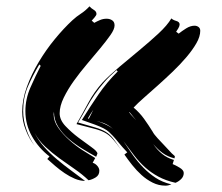

<svg xmlns="http://www.w3.org/2000/svg" viewBox="-20 -623 701 605"><path d="M611 -526Q611 -508 599 -487Q587 -466 567.5 -443Q548 -420 524.5 -397.5Q501 -375 477.5 -354Q454 -333 433.5 -315Q413 -297 401 -284Q420 -268 434 -248.5Q448 -229 461 -208Q465 -200 476.5 -187.5Q488 -175 500 -162.5Q512 -150 521 -140L531 -131L530 -124Q509 -129 493 -140.5Q477 -152 463 -169Q475 -151 491 -138Q507 -125 528 -119L524 -106Q532 -103 545.5 -95Q559 -87 559 -78Q559 -67 551 -59Q543 -51 533 -47Q502 -54 479 -66.5Q456 -79 437.5 -95.5Q419 -112 403 -133Q387 -154 369 -178Q384 -155 399 -134Q414 -113 431.5 -95Q449 -77 470 -63Q491 -49 520 -42Q515 -40 510.5 -39Q506 -38 501 -38Q480 -38 461 -47.5Q442 -57 426 -71.5Q410 -86 396.5 -103Q383 -120 372 -136L381 -143Q364 -161 354 -173.5Q344 -186 336.5 -194Q329 -202 323 -207.5Q317 -213 306.5 -218.5Q296 -224 280 -230Q264 -236 238 -245Q264 -287 290 -325Q316 -363 351 -398L347 -402Q325 -383 308.5 -364Q292 -345 278.5 -325.5Q265 -306 253 -284Q241 -262 226 -237Q260 -227 279.5 -221.5Q299 -216 312.5 -208Q326 -200 337 -186Q347 -173 363 -149Q347 -172 336 -184Q324 -198 309.5 -205.5Q295 -213 274.5 -218Q254 -223 221 -232Q241 -267 259 -300.5Q277 -334 304 -364Q325 -386 356.5 -412.5Q388 -439 420 -465.5Q452 -492 479.5 -517.5Q507 -543 520 -565Q525 -560 535.5 -557Q546 -554 546 -546Q546 -541 542 -534Q538 -527 535 -523L543 -517Q553 -525 566.5 -533.5Q580 -542 593 -542Q600 -542 605.5 -538Q611 -534 611 -526ZM248 -53Q232 -53 215.5 -60Q199 -67 183.5 -77.5Q168 -88 154 -100Q140 -112 129 -122L136 -130Q102 -156 81 -193Q60 -230 60 -273Q60 -311 76 -347.5Q92 -384 109 -417L107 -416L104 -420Q83 -385 68 -350.5Q53 -316 53 -274Q53 -244 63 -216Q72 -188 89 -164Q71 -187 61 -214Q50 -241 50 -271Q50 -309 64.5 -349Q79 -389 102 -427.5Q125 -466 153 -500Q181 -534 208 -559Q221 -571 235 -580Q249 -589 262 -603Q267 -597 275.5 -592Q284 -587 284 -579Q284 -575 277.5 -567.5Q271 -560 269 -558L277 -551Q286 -556 295.5 -560Q305 -564 316 -564Q326 -564 333.5 -559Q341 -554 341 -543Q341 -531 328 -512.5Q315 -494 296 -471Q277 -448 254.5 -421.5Q232 -395 213 -368.5Q194 -342 181 -315.5Q168 -289 168 -266Q168 -245 186.5 -225.5Q205 -206 227 -189.5Q249 -173 268 -159.5Q287 -146 287 -139L283 -129Q263 -140 240 -154Q217 -168 197 -185Q177 -202 163.5 -223.5Q150 -245 150 -271L149 -263Q149 -241 163.5 -220.5Q178 -200 198 -182Q218 -164 240.5 -149.5Q263 -135 280 -125L272 -110Q280 -108 286.5 -100.5Q293 -93 293 -85Q293 -71 281.5 -64Q270 -57 259 -55Q239 -74 215 -90.5Q191 -107 167.5 -124Q144 -141 123 -160.5Q102 -180 89 -204Q101 -180 119.5 -159.5Q138 -139 160 -120.5Q182 -102 204.5 -85.5Q227 -69 248 -53ZM274 -277Q269 -270 265 -263.5Q261 -257 257 -250L260 -249ZM284 -242Q300 -237 314.5 -230Q329 -223 342 -212Q326 -226 315 -231.5Q304 -237 284 -242ZM387 -269Q392 -262 398 -256Q404 -250 409 -244L388 -270ZM366 -145Q364 -147 363 -149Q364 -147 366 -145Z"/></svg>

Font: Finger Paint
Style: Regular
Weight: 400
Designer: Ralph du Carrois
Foundry: Ralph du Carrois
Version: Version 1.001